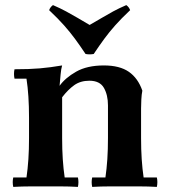

<svg xmlns="http://www.w3.org/2000/svg" viewBox="-20 -732 662 754"><path d="M32 2Q28 -17 32 -35H84Q89 -69 91.5 -107Q94 -145 94 -190V-270Q94 -359 84 -423H37Q33 -442 37 -460Q95 -460 136 -463.5Q177 -467 224 -475Q220 -462 218 -439.5Q216 -417 214 -395L224 -350V-190Q224 -145 226.5 -107Q229 -69 234 -35H286Q290 -17 286 2Q252 0 219 0Q186 0 159 0Q132 0 99.5 0Q67 0 32 2ZM342 2Q338 -17 342 -35H394Q399 -69 401.5 -107Q404 -145 404 -190V-318Q404 -359 388 -387Q372 -415 331 -415Q296 -415 271.5 -397.5Q247 -380 224 -350L214 -395Q236 -426 279 -450.5Q322 -475 388 -475Q450 -475 486 -450Q522 -425 539 -376Q536 -361 535 -341Q534 -321 534 -306V-190Q534 -145 536.5 -107Q539 -69 544 -35H596Q600 -17 596 2Q562 0 529 0Q496 0 469 0Q442 0 409.5 0Q377 0 342 2ZM476 -712Q487 -704 491 -692Q456 -659 432.5 -632.5Q409 -606 389.5 -579.5Q370 -553 348 -520Q332 -517 316 -520Q294 -553 274.5 -579.5Q255 -606 231.5 -632.5Q208 -659 173 -692Q177 -704 188 -712Q218 -699 240 -687Q262 -675 283.5 -662.5Q305 -650 332 -634Q360 -650 381 -662.5Q402 -675 424 -687Q446 -699 476 -712Z"/></svg>

Font: Poltawski Nowy
Style: Bold
Weight: 700
Designer: Adam Pótawski, Mateusz Machalski, Borys Kosmynka, Ania Wieluska
Foundry: Capitalics.wtf
Version: Version 1.001;gftools[0.9.25]